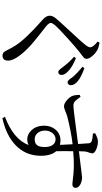

<svg xmlns="http://www.w3.org/2000/svg" viewBox="366 -1188 873 1646"><g transform="rotate(90 803.0 -365.5)"><path d="M457 50Q430 50 418 24Q415 18 408 5Q390 -31 372 -59Q319 -145 151 -293Q115 -323 115 -356Q115 -380 140 -410Q162 -437 244 -525Q343 -631 365 -660Q386 -687 386 -701Q386 -727 336 -766L347 -782Q387 -775 409 -763Q438 -747 461.5 -719Q485 -691 485 -671Q485 -658 476 -648Q470 -642 451 -628Q439 -619 432 -614Q386 -578 311 -510Q240 -446 208.5 -413Q177 -380 177 -363.5Q177 -347 208 -322Q224 -310 254 -286Q329 -227 363 -197Q419 -147 455 -99Q500 -41 500 2Q500 50 457 50ZM596 -428Q585 -428 564 -456Q556 -466 552 -472Q509 -528 467 -563L479 -579Q552 -551 591 -513Q623 -484 623 -457Q623 -428 596 -428ZM651 -537Q644 -547 640 -553Q599 -599 553 -635L565 -652Q643 -624 675 -596Q711 -568 711 -535Q711 -523 703.5 -515.5Q696 -508 684 -508Q672 -508 651 -537Z M993 51 982 29Q1174 -44 1224 -173Q1157 -145 1106 -190Q1058 -232 1058 -308Q1058 -365 1092 -405Q1128 -447 1184 -447Q1202 -447 1222 -442Q1222 -447 1222 -457Q1220 -516 1217 -551Q1101 -537 979 -505Q961 -500 935 -489Q907 -477 892 -477Q868 -477 838 -503Q810 -528 802 -552Q794 -575 794 -612L811 -619Q812 -617 815 -613Q836 -584 846 -574Q863 -558 883 -558Q910 -557 1124 -586Q1188 -595 1215 -598Q1214 -614 1212 -643Q1210 -675 1209 -687Q1208 -700 1203 -706Q1198 -712 1187 -716Q1171 -722 1125 -725L1123 -744Q1124 -745 1126 -746Q1168 -768 1193 -768Q1227 -768 1260 -754Q1295 -739 1295 -720Q1295 -708 1287 -687.5Q1279 -667 1279 -655Q1277 -633 1277 -605Q1360 -614 1447 -626Q1493 -632 1502 -632Q1533 -632 1560 -618Q1591 -601 1591 -577Q1591 -549 1559 -549Q1551 -549 1527 -552Q1413 -569 1277 -556Q1275 -485 1277 -410Q1316 -365 1316 -279Q1316 -148 1224 -61Q1140 19 993 51ZM1174 -226Q1209 -226 1225 -246Q1241 -266 1241 -313Q1241 -356 1223 -380.5Q1205 -405 1175 -405Q1142 -405 1121 -378Q1100 -352 1100 -314Q1100 -276 1121 -251Q1142 -226 1174 -226Z"/></g></svg>

Font: GenRyuMin TW M
Style: Regular
Weight: 500
Version: Version 1.501;PS 1;hotconv 16.6.51;makeotf.lib2.5.65220